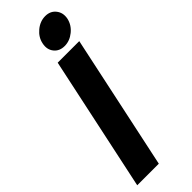

<svg xmlns="http://www.w3.org/2000/svg" viewBox="-285 -879 896 896"><g transform="rotate(-45 162.5 -431.0)"><path d="M4.3 0 146.3 -667H288.7L146.7 0ZM224.7 -698.7Q190.3 -698.7 171.7 -722.3Q153 -746 160.3 -780.3Q167 -814 195.8 -838Q224.7 -862 259 -862Q292.7 -862 311.5 -838Q330.3 -814 323.7 -780.3Q316.3 -746 287.3 -722.3Q258.3 -698.7 224.7 -698.7Z"/></g></svg>

Font: Epunda Sans Light
Style: Italic
Weight: 300
Italic angle: -12.0243°
Designer: Simon Atzbach
Foundry: typofactur
Version: Version 2.204